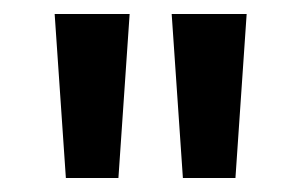

<svg xmlns="http://www.w3.org/2000/svg" viewBox="-20 -736 430 274"><path d="M165 -716 149 -482H74L58 -716ZM316 -482H241L225 -716H332Z"/></svg>

Font: MedMera Sans Display
Style: Regular
Weight: 500
Designer: Kasper Nordkvist
Foundry: UNCUT.wtf
Version: Version 1.300